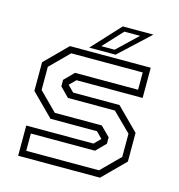

<svg xmlns="http://www.w3.org/2000/svg" viewBox="-103 -779 809 869"><g transform="rotate(15 301.0 -344.0)"><path d="M60 0V-141.5H375L405.5 -172V-169.5L376 -199.5H158L55 -302.5V-437L158 -540H536.5V-398.5H226.5L196 -368V-371L226.5 -340.5H443.5L546.5 -237.5V-103L443.5 0ZM89.5 -31H430.5L516.5 -117V-225.5L430 -311H210L167.5 -354V-384.5L211.5 -429H507V-510H172L85.5 -423.5V-315L170 -230.5H390L434 -186.5V-156.5L390 -112H89.5ZM244 -556 366 -688H509.5L367.5 -556ZM295 -576.5H357.5L452.5 -667H379Z"/></g></svg>

Font: Tourney Light
Style: Regular
Weight: 300
Version: Version 1.015